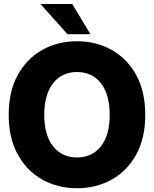

<svg xmlns="http://www.w3.org/2000/svg" viewBox="-20 -950 787 981"><path d="M373.5 11.7Q274.4 11.7 195.6 -32.7Q116.7 -77.1 70.6 -161.1Q24.4 -245.1 24.4 -363.3Q24.4 -482.4 70.6 -566.4Q116.7 -650.4 195.6 -694.8Q274.4 -739.3 373.5 -739.3Q471.7 -739.3 550.8 -694.8Q629.9 -650.4 676 -566.4Q722.2 -482.4 722.2 -363.3Q722.2 -244.1 676 -160.4Q629.9 -76.7 550.8 -32.5Q471.7 11.7 373.5 11.7ZM373.5 -145.5Q450.7 -145.5 495.6 -202.6Q540.5 -259.8 540.5 -363.3Q540.5 -467.3 495.6 -524.7Q450.7 -582 373.5 -582Q296.4 -582 251.2 -524.7Q206.1 -467.3 206.1 -363.3Q206.1 -259.8 251.2 -202.6Q296.4 -145.5 373.5 -145.5ZM324.7 -775.4 186.5 -929.7H349.1L441.9 -775.4Z"/></svg>

Font: Inter Display Extra Bold
Style: Regular
Weight: 800
Designer: Rasmus Andersson
Foundry: rsms
Version: Version 4.000;git-4fc901f